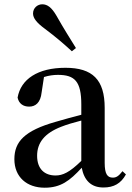

<svg xmlns="http://www.w3.org/2000/svg" viewBox="-20 -859 613 895"><path d="M334 -635C307 -679 278 -724 243 -786C221 -824 201 -839 177 -839C156 -839 134 -823 134 -796C134 -774 152 -752 189 -725C241 -686 278 -654 315 -620ZM462 15C511 15 544 -4 567 -46L551 -61C533 -38 522 -31 506 -31C481 -31 468 -47 468 -100V-356C468 -488 411 -543 285 -543C156 -543 77 -490 62 -404C68 -376 88 -362 116 -362C145 -362 169 -380 174 -428L185 -500C208 -507 229 -510 250 -510C328 -510 359 -480 359 -372V-324C318 -313 275 -302 239 -291C95 -250 47 -199 47 -117C47 -33 106 16 188 16C263 16 305 -16 361 -77C372 -19 404 15 462 15ZM359 -109C304 -55 272 -41 239 -41C188 -41 153 -71 153 -133C153 -194 188 -238 265 -268C290 -278 324 -288 359 -297Z"/></svg>

Font: Noto Serif CJK SC SemiBold
Style: Regular
Weight: 600
Designer: Ryoko NISHIZUKA 西塚涼子 (kana & ideographs); Frank Grießhammer (Latin, Greek & Cyrillic); Wenlong ZHANG 张文龙 (bopomofo); San
Foundry: Adobe
Version: Version 2.001;hotconv 1.1.0;makeotfexe 2.6.0